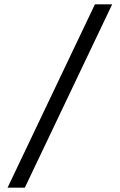

<svg xmlns="http://www.w3.org/2000/svg" viewBox="-20 -720 555 890"><path d="M500 -700 95 150H15L420 -700Z"/></svg>

Font: Venryn Sans
Style: Regular
Weight: 400
Designer: Owen Earl, indestructible type* (font) & Cristiano Sobral (main changes)
Version: Version 3.600; ttfautohint (v1.8.3)